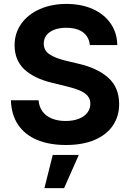

<svg xmlns="http://www.w3.org/2000/svg" viewBox="-20 -737 670 989"><path d="M320.9 -593.9Q284.9 -593.9 258.9 -583.7Q232.9 -573.4 219.1 -555.1Q205.4 -536.7 205.4 -513.1Q204.9 -477.5 234.9 -457.4Q265 -437.4 318.4 -424.4L382 -409.3Q482.3 -386.5 537.8 -336.5Q593.3 -286.5 593.8 -201.8Q593.8 -137.5 561.1 -89.8Q528.3 -42.1 466.9 -16.1Q405.5 9.9 319.9 9.9Q234.2 9.9 171.1 -16.4Q108 -42.8 73.3 -94.4Q38.5 -146 36.2 -220.6H178.6Q181.4 -185.9 199.7 -161.9Q217.9 -138 248.5 -125.9Q279.1 -113.8 318.2 -113.8Q356.5 -113.8 385.4 -125Q414.2 -136.2 429.8 -156.4Q445.4 -176.6 445.4 -202.6Q445.4 -226 431.8 -242.5Q418.2 -258.9 392 -270.4Q365.8 -281.8 324.6 -291.8L247.1 -310.8Q154.1 -333.4 104.6 -380.5Q55.2 -427.7 55.2 -503.6Q55.2 -566.6 89.7 -614.9Q124.1 -663.1 184.8 -690Q245.5 -716.8 322.2 -716.8Q399.5 -716.8 458.5 -690.2Q517.4 -663.5 550.3 -615.5Q583.2 -567.5 584.1 -505H442.9Q440.1 -533.1 425.1 -553.3Q410.1 -573.5 383.7 -583.7Q357.2 -593.9 320.9 -593.9ZM251.6 61.2H385.8L310.2 232.1H208.8Z"/></svg>

Font: Pretendard GOV Variable
Style: Regular
Weight: 400
Designer: Base glyphs from Inter by Rasmus Andersson; Hangul glyphs from Noto Sans CJK(Source Han Sans) by Jang Soo-young and Kang
Foundry: Kil Hyung-jin
Version: Version 1.307;Glyphs 3.2 (3192)